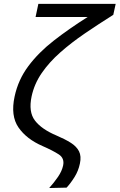

<svg xmlns="http://www.w3.org/2000/svg" viewBox="-20 -752 602 966"><path d="M227.5 194Q252.5 166 272 137.5Q291.5 109 297.5 81Q305.5 44 275.2 24.5Q245 5 194.5 -17Q113.5 -52 73 -110.8Q32.5 -169.5 53.5 -266.5Q71.5 -351 122.8 -419.5Q174 -488 250.8 -547.8Q327.5 -607.5 421 -666.5H159L173 -732.5H562L550 -677.5Q475.5 -630.5 407.2 -584Q339 -537.5 283.2 -488.2Q227.5 -439 190 -384.5Q152.5 -330 139 -267Q122.5 -189 155.8 -145.5Q189 -102 263.5 -70.5Q306 -52.5 335.5 -34Q365 -15.5 377.5 9.2Q390 34 382 71Q374.5 107.5 355 138.8Q335.5 170 315 192Z"/></svg>

Font: Commissioner
Style: Italic
Weight: 400
Italic angle: -12°
Designer: Kostas Bartsokas
Foundry: Kostas Bartsokas
Version: Version 1.000; ttfautohint (v1.8.3)